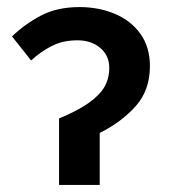

<svg xmlns="http://www.w3.org/2000/svg" viewBox="-20 -523 490 543"><path d="M147 0V-188Q200 -210 231 -232Q262 -254 275.5 -277.5Q289 -301 289 -331Q289 -366 263.5 -387.5Q238 -409 199 -409Q158 -409 126.5 -393Q95 -377 68 -352L14 -420Q49 -454 95 -478.5Q141 -503 205 -503Q259 -503 304.5 -484Q350 -465 377 -427.5Q404 -390 404 -336Q404 -268 364 -223Q324 -178 262 -147V0Z"/></svg>

Font: Source Sans 3 ExtraLight SemiBold
Style: Regular
Weight: 600
Version: Version 3.052;hotconv 1.1.0;makeotfexe 2.6.0